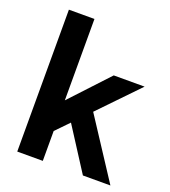

<svg xmlns="http://www.w3.org/2000/svg" viewBox="-133 -820 815 918"><g transform="rotate(20 275.0 -361.0)"><path d="M190 -308 369 -500H526L336 -303L534 0H394L254 -218L190 -152V0H60V-722H190Z"/></g></svg>

Font: NT Somic Bold
Style: Regular
Weight: 700
Designer: Ravid Balaliev — lead type designer, mastering
Michael Voronin — secret advisor, marketing
Ivan Kovalenko — best boy
Foundry: NT Type
Version: Version 0.7